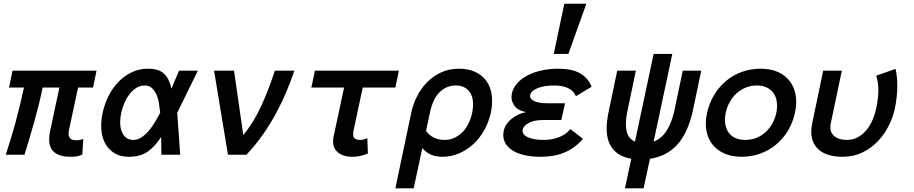

<svg xmlns="http://www.w3.org/2000/svg" viewBox="-20 -838 4953 1040"><path d="M353 -130.9Q348.1 -106.9 357.2 -92.5Q366.2 -78.1 391.1 -78.1Q404.8 -78.1 413.8 -80.1Q422.9 -82 431.2 -85.9L425.8 -1Q402.8 11.2 362.8 11.2Q293.9 11.2 264.9 -22.5Q235.8 -56.2 252 -130.9L301.8 -363.8H210.9Q201.2 -315.9 190.2 -271.5Q179.2 -227.1 167 -183.6Q154.8 -140.1 141.4 -95Q127.9 -49.8 112.8 0H11.2Q26.9 -48.8 40.5 -93Q54.2 -137.2 65.7 -180.7Q77.1 -224.1 88.1 -269Q99.1 -314 109.9 -363.8H28.8L47.9 -455.1H502.9L483.9 -363.8H402.8Z M636.7 -227.1Q630.9 -201.2 630.9 -175Q630.9 -148.9 638.4 -127.9Q646 -106.9 661.4 -93.5Q676.8 -80.1 703.1 -80.1Q725.1 -80.1 745.6 -93.5Q766.1 -106.9 784.4 -127.9Q802.7 -148.9 818.4 -175Q834 -201.2 847.7 -227.1Q844.7 -252.9 840.8 -279.5Q836.9 -306.2 826.9 -327.1Q816.9 -348.1 802 -361.6Q787.1 -375 765.1 -375Q738.8 -375 717.8 -361.6Q696.8 -348.1 680.9 -327.1Q665 -306.2 653.6 -279.5Q642.1 -252.9 636.7 -227.1ZM536.1 -227.1Q545.9 -272.9 566.9 -315.9Q587.9 -358.9 619.4 -392.3Q650.9 -425.8 691.9 -445.8Q732.9 -465.8 781.7 -465.8Q840.8 -465.8 868.9 -438.5Q897 -411.1 908.7 -357.9L949.7 -455.1H1051.8L939.9 -227.1L956.1 0H854L853 -96.2Q818.8 -43 778.8 -15.9Q738.8 11.2 679.7 11.2Q630.9 11.2 598.9 -8.8Q566.9 -28.8 549.3 -62Q531.7 -95.2 528.8 -138.2Q525.9 -181.2 536.1 -227.1Z M1214.8 0 1139.6 -455.1H1247.6L1297.9 -106Q1355 -176.8 1394.8 -263.4Q1434.6 -350.1 1468.8 -455.1H1574.7Q1554.7 -397 1529.8 -337.9Q1504.9 -278.8 1473.4 -220.9Q1441.9 -163.1 1402.8 -107.4Q1363.8 -51.8 1314.9 0Z M1685.5 -455.1H2140.6L2121.6 -363.8H1944.8L1895.5 -132.8Q1888.7 -100.1 1899.2 -90.1Q1909.7 -80.1 1929.7 -80.1Q1940.9 -80.1 1951.9 -83Q1962.9 -85.9 1969.7 -89.8L1972.7 -6.8Q1930.7 11.2 1890.6 11.2Q1833.5 11.2 1804.7 -17.8Q1775.9 -46.9 1787.6 -101.1L1843.8 -363.8H1666.5Z M2638.7 -227.1Q2626.5 -173.8 2601.6 -130.4Q2576.7 -86.9 2541.7 -55.4Q2506.8 -23.9 2464.6 -6.3Q2422.4 11.2 2377.4 11.2Q2339.4 11.2 2313.5 -0.5Q2287.6 -12.2 2267.6 -36.1L2220.7 182.1H2121.6L2207.5 -227.1Q2216.8 -272 2238.3 -314.9Q2259.8 -357.9 2292.2 -391.4Q2324.7 -424.8 2368.2 -445.3Q2411.6 -465.8 2465.8 -465.8Q2516.6 -465.8 2554.2 -448.5Q2591.8 -431.2 2614.7 -399.2Q2637.7 -367.2 2643.6 -323Q2649.4 -278.8 2638.7 -227.1ZM2537.6 -227.1Q2543.5 -257.8 2542 -284.9Q2540.5 -312 2529.1 -332Q2517.6 -352.1 2497.6 -363.5Q2477.5 -375 2447.8 -375Q2400.4 -375 2363 -340.6Q2325.7 -306.2 2308.6 -227.1L2287.6 -128.9Q2322.8 -80.1 2389.6 -80.1Q2417.5 -80.1 2441.7 -91.6Q2465.8 -103 2485.1 -122.6Q2504.4 -142.1 2517.6 -168.9Q2530.8 -195.8 2537.6 -227.1Z M2752.4 -330.1Q2758.3 -360.8 2781 -386.5Q2803.7 -412.1 2837.2 -429.4Q2870.6 -446.8 2913.1 -456.3Q2955.6 -465.8 3002.4 -465.8Q3077.6 -465.8 3121.1 -441.4Q3164.6 -417 3184.6 -368.2L3099.6 -316.9Q3074.7 -375 2981.4 -375Q2927.7 -375 2892.1 -360.6Q2856.4 -346.2 2851.6 -321.8Q2847.7 -305.2 2870.6 -292Q2893.6 -278.8 2944.3 -278.8H3040.5L3020.5 -188H2923.3Q2872.6 -188 2844 -171.9Q2815.4 -155.8 2811.5 -137.2Q2805.7 -110.8 2837.2 -95.5Q2868.7 -80.1 2924.3 -80.1Q2972.7 -80.1 3011.5 -96.4Q3050.3 -112.8 3069.3 -139.2L3137.7 -85.9Q3095.7 -37.1 3040 -12.9Q2984.4 11.2 2906.2 11.2Q2857.4 11.2 2817.9 1.7Q2778.3 -7.8 2752 -25.9Q2725.6 -43.9 2713.6 -70.1Q2701.7 -96.2 2708.5 -128.9Q2715.3 -164.1 2749.5 -193.1Q2783.7 -222.2 2830.6 -231Q2783.7 -238.8 2764.6 -267.8Q2745.6 -296.9 2752.4 -330.1ZM3156.2 -817.9 3058.6 -545.9H2979.5L3036.6 -817.9Z M3732.4 -235.8Q3718.3 -173.8 3696.8 -128.4Q3675.3 -83 3645.8 -51.5Q3616.2 -20 3579.3 -2Q3542.5 16.1 3500.5 22L3466.3 182.1H3365.2L3399.4 22Q3319.3 8.8 3285.4 -52.5Q3251.5 -113.8 3277.3 -235.8L3323.2 -455.1H3424.3L3378.4 -235.8Q3365.2 -174.8 3373.3 -131.3Q3381.3 -87.9 3419.4 -70.8L3520.5 -545.9H3621.6L3520.5 -70.8Q3564.5 -87.9 3591.3 -130.9Q3618.2 -173.8 3632.3 -235.8L3678.2 -455.1H3778.3Z M4286.1 -227.1Q4274.4 -173.8 4248.3 -130.4Q4222.2 -86.9 4184.3 -55.4Q4146.5 -23.9 4098.9 -6.3Q4051.3 11.2 3997.1 11.2Q3944.3 11.2 3904.3 -6.3Q3864.3 -23.9 3839.4 -55.4Q3814.5 -86.9 3806.4 -130.4Q3798.3 -173.8 3810.1 -227.1Q3821.3 -278.8 3847.9 -323Q3874.5 -367.2 3912.4 -399.2Q3950.2 -431.2 3998.3 -448.5Q4046.4 -465.8 4099.1 -465.8Q4153.3 -465.8 4192.9 -448.5Q4232.4 -431.2 4257.3 -399.2Q4282.2 -367.2 4289.8 -323Q4297.4 -278.8 4286.1 -227.1ZM4185.1 -227.1Q4191.4 -257.8 4187.7 -285.4Q4184.1 -313 4170.7 -332.5Q4157.2 -352.1 4134.3 -363.5Q4111.3 -375 4079.1 -375Q4047.4 -375 4019.3 -363.5Q3991.2 -352.1 3969.7 -332.5Q3948.2 -313 3932.9 -285.4Q3917.5 -257.8 3911.1 -227.1Q3904.3 -194.8 3908.2 -168.5Q3912.1 -142.1 3925.3 -122.1Q3938.5 -102.1 3961.9 -91.1Q3985.4 -80.1 4017.1 -80.1Q4049.3 -80.1 4076.9 -91.1Q4104.5 -102.1 4126.5 -122.1Q4148.4 -142.1 4163.3 -168.5Q4178.2 -194.8 4185.1 -227.1Z M4543.9 11.2Q4498 11.2 4463.1 -0.5Q4428.2 -12.2 4406.2 -35.6Q4384.3 -59.1 4377.2 -93.5Q4370.1 -127.9 4380.4 -174.8L4439 -455.1H4540L4481 -174.8Q4470.2 -127 4496.1 -103.5Q4522 -80.1 4566.4 -80.1Q4601.1 -80.1 4628.2 -95.5Q4655.3 -110.8 4675.3 -136Q4695.3 -161.1 4707.8 -191.7Q4720.2 -222.2 4726.1 -251Q4737.3 -304.2 4737.8 -347.2Q4738.3 -390.1 4726.1 -428.2L4831.1 -464.8Q4841.3 -418 4840.3 -364Q4839.4 -310.1 4827.1 -250Q4817.4 -204.1 4794.2 -157.5Q4771 -110.8 4735.6 -73.5Q4700.2 -36.1 4652.1 -12.5Q4604 11.2 4543.9 11.2Z"/></svg>

Font: Anonymous Pro
Style: Bold Italic
Weight: 700
Italic angle: -12°
Monospace: yes
Designer: Mark Simonson
Version: Version 1.003